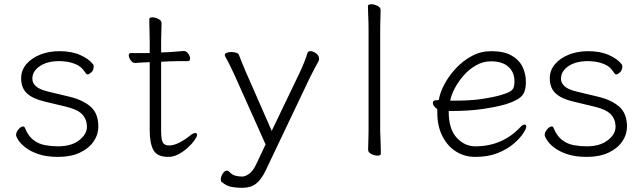

<svg xmlns="http://www.w3.org/2000/svg" viewBox="-20 -726 3040 908"><path d="M190 -246Q135 -259 107.5 -284.5Q80 -310 80 -356Q80 -394 105 -423Q130 -452 171 -468Q212 -484 261 -484Q318 -484 359 -466Q400 -448 420 -422Q423 -419 423 -412Q423 -394 412 -384Q401 -374 394 -374Q390 -374 387.5 -377.5Q385 -381 381 -386Q365 -411 340 -421.5Q315 -432 293 -434.5Q271 -437 261 -437Q203 -437 168 -413Q133 -389 133 -354Q133 -333 150.5 -317.5Q168 -302 211 -292L307 -269Q371 -254 408 -222Q445 -190 445 -128Q445 -89 422 -56Q399 -23 356.5 -3.5Q314 16 255 16Q199 16 160.5 2.5Q122 -11 99 -29.5Q76 -48 66 -64.5Q56 -81 56 -87Q56 -101 67.5 -114.5Q79 -128 89 -128Q95 -128 98 -121Q113 -83 138 -64Q163 -45 193.5 -39.5Q224 -34 255 -34Q317 -34 354 -62.5Q391 -91 391 -126Q391 -162 368.5 -185.5Q346 -209 290 -222Z M884 -89Q896 -97 903 -97Q912 -97 912 -88Q912 -80 900 -63Q888 -46 868.5 -28Q849 -10 825 3Q801 16 776 16Q724 16 706 -15.5Q688 -47 688 -110V-432Q677 -431 657 -430.5Q637 -430 620 -428H619Q607 -428 598 -441Q589 -454 589 -464Q589 -475 599 -475H688V-528Q688 -538 687.5 -559Q687 -580 686.5 -602Q686 -624 686 -635Q686 -644 701 -644Q714 -644 729 -636.5Q744 -629 744 -617Q744 -609 743.5 -592.5Q743 -576 742.5 -558Q742 -540 742 -528V-478L772 -479Q790 -480 814 -482Q838 -484 848 -485H849Q861 -485 870 -472.5Q879 -460 879 -449Q879 -437 869 -437Q859 -437 831 -437Q803 -437 783 -436L742 -434V-108Q742 -66 750 -52Q758 -38 780 -38Q801 -38 827 -51Q853 -64 879 -85Z M1118 162Q1099 162 1075.5 158Q1052 154 1029 135Q1024 132 1024 123Q1024 110 1033 95.5Q1042 81 1053 81Q1060 81 1066 88Q1079 102 1095.5 105.5Q1112 109 1125 109Q1141 109 1159.5 95Q1178 81 1192 50L1236 -43L1086 -378Q1079 -393 1066.5 -418.5Q1054 -444 1045 -459Q1043 -463 1043 -465Q1043 -473 1052.5 -476.5Q1062 -480 1074 -480Q1086 -480 1097 -476.5Q1108 -473 1110 -466Q1117 -448 1124.5 -429.5Q1132 -411 1140 -392L1265 -107L1397 -382Q1407 -403 1417 -427.5Q1427 -452 1434 -475Q1437 -484 1448 -484Q1461 -484 1475 -473.5Q1489 -463 1489 -448Q1489 -442 1486 -436Q1478 -421 1467 -401Q1456 -381 1447 -362L1236 81Q1216 123 1191 142.5Q1166 162 1128 162Z M1723 -590Q1723 -600 1722.5 -621Q1722 -642 1721 -664Q1720 -686 1720 -697Q1720 -706 1736 -706Q1749 -706 1764.5 -698.5Q1780 -691 1780 -679Q1780 -671 1779.5 -654.5Q1779 -638 1778.5 -620Q1778 -602 1778 -590V-105Q1778 -99 1779 -78Q1780 -57 1780.5 -34Q1781 -11 1781 1Q1781 10 1765 10Q1752 10 1736.5 2.5Q1721 -5 1721 -17Q1721 -25 1721.5 -43.5Q1722 -62 1722.5 -80Q1723 -98 1723 -105Z M2102 -201V-198Q2102 -116 2139.5 -75Q2177 -34 2228 -34Q2293 -34 2346.5 -57.5Q2400 -81 2440 -124Q2452 -137 2461 -137Q2469 -137 2469 -127Q2469 -118 2454 -95Q2439 -72 2409.5 -46.5Q2380 -21 2334.5 -2.5Q2289 16 2228 16Q2177 16 2136.5 -9.5Q2096 -35 2072 -82.5Q2048 -130 2048 -195V-210Q2027 -224 2027 -240Q2027 -252 2044 -252Q2046 -252 2050.5 -252.5Q2055 -253 2055 -253Q2061 -289 2082.5 -329Q2104 -369 2137 -404Q2170 -439 2212 -461.5Q2254 -484 2303 -484Q2364 -484 2400 -463Q2436 -442 2451.5 -409Q2467 -376 2467 -340Q2467 -311 2460 -292Q2453 -273 2432.5 -259.5Q2412 -246 2372 -233Q2327 -220 2262 -210.5Q2197 -201 2114 -201ZM2130 -250Q2206 -250 2259.5 -258Q2313 -266 2347 -276Q2378 -285 2391.5 -293Q2405 -301 2409 -312Q2413 -323 2413 -341Q2413 -385 2384 -410.5Q2355 -436 2302 -436Q2265 -436 2232 -417.5Q2199 -399 2173.5 -370Q2148 -341 2131 -309Q2114 -277 2109 -250Z M2690 -246Q2635 -259 2607.5 -284.5Q2580 -310 2580 -356Q2580 -394 2605 -423Q2630 -452 2671 -468Q2712 -484 2761 -484Q2818 -484 2859 -466Q2900 -448 2920 -422Q2923 -419 2923 -412Q2923 -394 2912 -384Q2901 -374 2894 -374Q2890 -374 2887.5 -377.5Q2885 -381 2881 -386Q2865 -411 2840 -421.5Q2815 -432 2793 -434.5Q2771 -437 2761 -437Q2703 -437 2668 -413Q2633 -389 2633 -354Q2633 -333 2650.5 -317.5Q2668 -302 2711 -292L2807 -269Q2871 -254 2908 -222Q2945 -190 2945 -128Q2945 -89 2922 -56Q2899 -23 2856.5 -3.5Q2814 16 2755 16Q2699 16 2660.5 2.5Q2622 -11 2599 -29.5Q2576 -48 2566 -64.5Q2556 -81 2556 -87Q2556 -101 2567.5 -114.5Q2579 -128 2589 -128Q2595 -128 2598 -121Q2613 -83 2638 -64Q2663 -45 2693.5 -39.5Q2724 -34 2755 -34Q2817 -34 2854 -62.5Q2891 -91 2891 -126Q2891 -162 2868.5 -185.5Q2846 -209 2790 -222Z"/></svg>

Font: Moon Stars Kai HW Light
Style: Regular
Weight: 300
Designer: GuiWonder
Version: Version 1.101